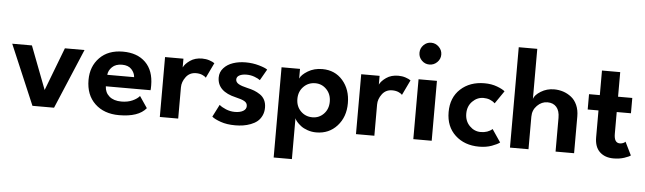

<svg xmlns="http://www.w3.org/2000/svg" viewBox="-53 -895 4405 1311"><g transform="rotate(5 2150.0 -240.0)"><path d="M7.5 -410.5H142.5L255.5 -115L368.5 -410.5H503L330 0H182Z M669.5 -176.5Q671 -134 701.2 -108Q731.5 -82 784 -82Q827.5 -82 860 -96.8Q892.5 -111.5 908 -131L961.5 -52Q909.5 12 776 12Q673 12 610.5 -47.5Q548 -107 548 -210Q548 -302.5 606.5 -362.5Q665 -422.5 766 -422.5Q864.5 -422.5 921 -366.8Q977.5 -311 977.5 -209Q977.5 -181.5 976 -176.5ZM856.5 -255.5Q855 -284 832.8 -308.5Q810.5 -333 767.5 -333Q724 -333 699.5 -309.2Q675 -285.5 672.5 -255.5Z M1181 0H1055V-410.5H1181V-350.5Q1193 -376 1226.5 -399.2Q1260 -422.5 1309 -422.5Q1335 -422.5 1358.5 -414.8Q1382 -407 1394 -398L1344.5 -294.5Q1336.5 -304 1318.2 -311.8Q1300 -319.5 1276 -319.5Q1232 -319.5 1206.5 -285.5Q1181 -251.5 1181 -214Z M1607 -422.5Q1655.5 -422.5 1698.8 -410Q1742 -397.5 1757 -386L1713.5 -310Q1701 -320 1675 -329.8Q1649 -339.5 1620.5 -339.5Q1590.5 -339.5 1571.5 -329.5Q1552.5 -319.5 1552.5 -300.5Q1552.5 -282 1572.5 -270.2Q1592.5 -258.5 1632.5 -249.5Q1660 -243.5 1680.8 -235.5Q1701.5 -227.5 1722 -213.8Q1742.5 -200 1753.8 -177.8Q1765 -155.5 1765 -126Q1765 -95 1753.2 -70.5Q1741.5 -46 1722.8 -30.8Q1704 -15.5 1678.2 -5.8Q1652.5 4 1626.5 8Q1600.5 12 1572.5 12Q1515 12 1472.8 -2.8Q1430.5 -17.5 1412 -33.5L1455 -118Q1471 -103.5 1500.8 -91.2Q1530.5 -79 1562 -79Q1597.5 -79 1618.8 -91.5Q1640 -104 1640 -125.5Q1640 -147 1620.5 -158.2Q1601 -169.5 1561 -178.5Q1432 -208 1432 -304Q1432 -341 1456.8 -368.5Q1481.5 -396 1520.8 -409.2Q1560 -422.5 1607 -422.5Z M1978.5 208H1853.5V-410.5H1980V-344Q1990.5 -370.5 2033.2 -396.5Q2076 -422.5 2132.5 -422.5Q2219 -422.5 2272.5 -361Q2326 -299.5 2326 -205Q2326 -111 2270.5 -49.5Q2215 12 2128 12Q2096.5 12 2068.2 2.2Q2040 -7.5 2022 -21.5Q2004 -35.5 1992.8 -48.8Q1981.5 -62 1978.5 -72ZM2093 -322Q2045 -322 2012.5 -288.8Q1980 -255.5 1980 -205Q1980 -154 2012.5 -121.2Q2045 -88.5 2093 -88.5Q2138.5 -88.5 2170.2 -121.2Q2202 -154 2202 -205Q2202 -256 2170.2 -289Q2138.5 -322 2093 -322Z M2525.5 0H2399.5V-410.5H2525.5V-350.5Q2537.5 -376 2571 -399.2Q2604.5 -422.5 2653.5 -422.5Q2679.5 -422.5 2703 -414.8Q2726.5 -407 2738.5 -398L2689 -294.5Q2681 -304 2662.8 -311.8Q2644.5 -319.5 2620.5 -319.5Q2576.5 -319.5 2551 -285.5Q2525.5 -251.5 2525.5 -214Z M2857 -517Q2826.5 -517 2804.8 -538.8Q2783 -560.5 2783 -591.5Q2783 -622 2804.8 -644.2Q2826.5 -666.5 2857 -666.5Q2887.5 -666.5 2910 -644.2Q2932.5 -622 2932.5 -591.5Q2932.5 -561 2910.2 -539Q2888 -517 2857 -517ZM2792.5 0V-410.5H2918.5V0Z M3246 -88.5Q3295 -88.5 3326 -116L3385 -29Q3369 -16 3330.8 -2Q3292.5 12 3244 12Q3144 12 3080.2 -47Q3016.5 -106 3016.5 -205.5Q3016.5 -305 3080.2 -363.8Q3144 -422.5 3244 -422.5Q3292 -422.5 3330.5 -408Q3369 -393.5 3384.5 -379.5L3324.5 -292Q3292.5 -322 3246 -322Q3202.5 -322 3170 -289.2Q3137.5 -256.5 3137.5 -205.5Q3137.5 -154.5 3170 -121.5Q3202.5 -88.5 3246 -88.5Z M3721 -422.5Q3754 -422.5 3783.8 -412.8Q3813.5 -403 3839 -383.2Q3864.5 -363.5 3879.5 -329.8Q3894.5 -296 3894.5 -252.5V0H3767.5V-231Q3767.5 -280 3745.2 -305.2Q3723 -330.5 3683.5 -330.5Q3644 -330.5 3613 -299.5Q3582 -268.5 3582 -223V0H3455V-688H3582V-345Q3590 -372.5 3630.8 -397.5Q3671.5 -422.5 3721 -422.5Z M3961 -410.5H4035V-579H4160V-410.5H4257.5V-305.5H4160V-156Q4160 -94 4199.5 -94Q4213 -94 4223.8 -99.2Q4234.5 -104.5 4237.5 -109L4282 -18.5Q4273 -10.5 4239.5 0.8Q4206 12 4165 12Q4106 12 4070.5 -21.8Q4035 -55.5 4035 -122V-305.5H3961Z"/></g></svg>

Font: League Spartan SemiBold
Style: Regular
Weight: 600
Foundry: The League of Moveable Type
Version: Version 2.002